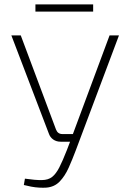

<svg xmlns="http://www.w3.org/2000/svg" viewBox="-20 -852 584 878"><path d="M524 -690 326 -163Q311 -123 294 -85Q277 -47 253 -22Q229 3 192 6Q178 7 159.5 6Q141 5 122.5 1.5Q104 -2 89 -6L94 -35Q142 -28 171.5 -28.5Q201 -29 218.5 -43Q236 -57 251 -86Q266 -115 286 -166L305 -216L310 -230L481 -690ZM75 -690 236 -260Q244 -239 265 -239H322L317 -204H257Q238 -204 223.5 -214Q209 -224 203 -242L32 -690ZM406 -832V-799H142V-832Z"/></svg>

Font: Exo 2 ExtraLight
Style: Regular
Weight: 250
Designer: Natanael Gama
Foundry: Natanael Gama
Version: Version 2.010